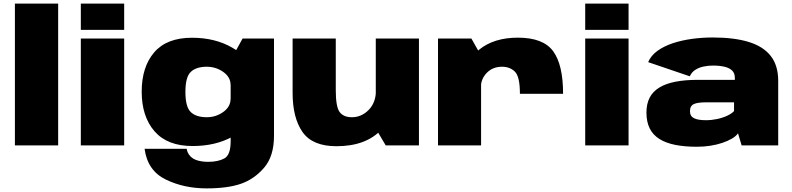

<svg xmlns="http://www.w3.org/2000/svg" viewBox="-20 -805 4384 1063"><path d="M62.5 0H302V-785H62.5Z M427.5 0H667.5V-591.5H427.5ZM427.5 -785V-639.5H667.5V-785Z M1124 238Q1240 238 1313.8 212.5Q1387.5 187 1442.2 123.5Q1497 60 1497 -53V-591.5H1323L1257 -472V-23Q1257 53.5 1222 72.2Q1187 91 1133 91Q1101.5 91 1075.2 83.8Q1049 76.5 1033.2 59.5Q1017.5 42.5 1013.5 19H780.5Q796.5 139.5 897.5 188.8Q998.5 238 1124 238ZM1046 3.5Q1174 3.5 1267.8 -48.8Q1361.5 -101 1361.5 -158.5L1256.5 -257Q1256.5 -214 1216 -185Q1175.5 -156 1124.5 -156Q1066.5 -156 1036.5 -184.2Q1006.5 -212.5 1006.5 -296Q1006.5 -379 1036.5 -407.2Q1066.5 -435.5 1124.5 -435.5Q1175.5 -435.5 1216 -406.8Q1256.5 -378 1256.5 -336L1360.5 -429Q1360.5 -486.5 1265.8 -541.2Q1171 -596 1043 -596Q903 -596 833.8 -515.2Q764.5 -434.5 764.5 -297.5Q764.5 -160 835.5 -78.2Q906.5 3.5 1046 3.5Z M2115.5 0H2299.5V-591.5H2060.5V-93ZM1839 -591.5H1600V-291Q1600 -152.5 1655 -74Q1710 4.5 1842.5 4.5Q2007.5 4.5 2093 -88.8Q2178.5 -182 2178.5 -259.5L2061.5 -306.5Q2061.5 -237.5 2021.5 -196.8Q1981.5 -156 1928.5 -156Q1881.5 -156 1860.2 -185Q1839 -214 1839 -305.5Z M2858.5 -285.5H3097.5Q3097.5 -446.5 3042.5 -521.5Q2987.5 -596.5 2847.5 -596.5Q2714.5 -596.5 2633 -530.2Q2551.5 -464 2551.5 -379.5L2642.5 -322.5Q2642.5 -368 2675.2 -401.8Q2708 -435.5 2759.5 -435.5Q2803.5 -435.5 2831 -408Q2858.5 -380.5 2858.5 -285.5ZM2405 0H2643.5V-496.5L2590 -591.5H2405Z M3220 0H3460V-591.5H3220ZM3220 -785V-639.5H3460V-785Z M3838.5 7.5Q3877 7.5 3913.2 1.8Q3949.5 -4 3979.8 -14.2Q4010 -24.5 4032.5 -37.8Q4055 -51 4066 -67L4086 0H4288.5V-357Q4288.5 -442.5 4247.2 -495.2Q4206 -548 4125.2 -572.8Q4044.5 -597.5 3925.5 -597.5Q3868 -597.5 3811.2 -589.8Q3754.5 -582 3705.2 -565.8Q3656 -549.5 3620 -523.5Q3584 -497.5 3568.5 -461L3799 -382.5Q3809 -405 3829 -418Q3849 -431 3875 -436.5Q3901 -442 3927 -442Q3965 -442 3992.2 -435.2Q4019.5 -428.5 4034 -413.8Q4048.5 -399 4048.5 -373.5V-363H3845Q3773 -363 3719.2 -352.5Q3665.5 -342 3629.8 -320Q3594 -298 3576.5 -263.8Q3559 -229.5 3559 -181.5Q3559 -130.5 3577 -94.2Q3595 -58 3631 -35.5Q3667 -13 3718.8 -2.8Q3770.5 7.5 3838.5 7.5ZM3888.5 -139.5Q3868 -139.5 3851.5 -142Q3835 -144.5 3823.5 -150Q3812 -155.5 3806 -165Q3800 -174.5 3800 -189.5Q3800 -204.5 3805.5 -214.2Q3811 -224 3821.8 -229Q3832.5 -234 3849.8 -236.2Q3867 -238.5 3890 -238.5H4044V-190Q4031 -176 4006 -164.2Q3981 -152.5 3950.2 -146Q3919.5 -139.5 3888.5 -139.5Z"/></svg>

Font: Anybody SemiExpanded Black
Style: Regular
Weight: 900
Width: 6
Version: Version 1.113;gftools[0.9.25]